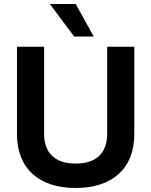

<svg xmlns="http://www.w3.org/2000/svg" viewBox="-20 -940 765 971"><path d="M362.8 10.7C547.9 10.7 659.2 -87.9 659.2 -261.2V-703.6H522V-263.7C522 -170.9 472.2 -112.8 362.8 -112.8C252.9 -112.8 203.1 -170.9 203.1 -263.7V-703.6H65.9V-261.2C65.9 -87.9 177.2 10.7 362.3 10.7C362.3 10.7 362.3 10.7 362.8 10.7ZM231.9 -919.9 355 -755.4H454.1L362.8 -919.9Z"/></svg>

Font: Faust Sans Bold
Style: Regular
Weight: 700
Designer: Andreas Faust
Version: Version 1.003;Glyphs 3.1.2 (3151)